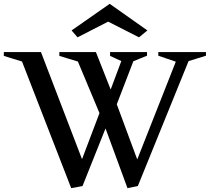

<svg xmlns="http://www.w3.org/2000/svg" viewBox="-30 -972 1096 1003"><path d="M342 11 79 -666 100 -646 -10 -680V-700H184L404 -126H393L498 -403L496 -366L370 -667L395 -645L280 -680V-700H471L557 -482L539 -480L609 -667L621 -645L545 -680V-700H738V-681L644 -643L672 -666L575 -414L572 -449L694 -120L679 -119L894 -664L905 -644L797 -681V-700H1046V-681L930 -645L960 -665L690 0L636 11L508 -337L536 -338L401 0ZM375 -777 344 -813 543 -952 740 -813 696 -777 535 -859Z"/></svg>

Font: Wittgenstein Medium
Style: Regular
Weight: 500
Designer: Jörg Drees
Foundry: Jörg Drees
Version: Version 1.500